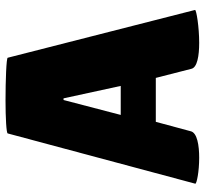

<svg xmlns="http://www.w3.org/2000/svg" viewBox="-43 -696 741 695"><g transform="rotate(-90 327.5 -348.5)"><path d="M466 -691C466 -696 383 -699 311 -699C250 -699 192 -696 192 -691L10 -12C10 -7 53 2 104 2C148 2 195 -5 200 -29L234 -155H393L426 -26C431 -5 473 2 520 2C577 2 639 -8 639 -13ZM259 -282 313 -489H319L364 -282Z"/></g></svg>

Font: Lilita 2
Style: Regular
Weight: 400
Designer: Juan Montoreano
Foundry: Juan Montoreano
Version: Version 2.001